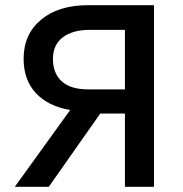

<svg xmlns="http://www.w3.org/2000/svg" viewBox="-20 -720 704 740"><path d="M37 0 250.5 -296Q165.5 -310.5 118.2 -361.2Q71 -412 71 -493.5Q71 -588 138.2 -644Q205.5 -700 319 -700H573.5V0H461.5V-282.5H366.5L168 0ZM320 -375.5H461.5V-605H327Q259.5 -605 221.8 -576Q184 -547 184 -493Q184 -437.5 218 -406.5Q252 -375.5 320 -375.5Z"/></svg>

Font: Geologica
Style: Regular
Weight: 400
Designer: Sindre Bremnes, Frode Helland
Foundry: Monokrom Skriftforlag AS
Version: Version 1.010; ttfautohint (v1.8.4.7-5d5b);gftools[0.9.28]